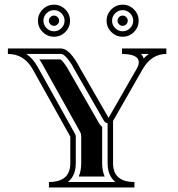

<svg xmlns="http://www.w3.org/2000/svg" viewBox="-20 -822 779 842"><path d="M598.1 -585.4Q606.7 -576.9 610.1 -565.4Q620.8 -576.9 632.8 -585.4ZM486.3 -23.9Q451.9 -51.5 451.9 -106V-281.5Q441.2 -283.2 435.3 -293.2L310.1 -511.2Q294.7 -540.8 280.6 -559.1Q266.6 -577.4 255.6 -583.3Q251.7 -585.2 247.8 -585.4H95.5Q124.5 -565.4 144.5 -529.8L309.3 -234.4Q312.3 -229 312.3 -222.7V-106Q312.3 -51.5 277.8 -23.9ZM456.1 -305.2 580.8 -522.7Q588.6 -536.4 588.6 -549.3Q588.6 -584.7 515.1 -585.4V-609.4H709.5V-585.4Q643.8 -585.4 605.2 -518.1L475.8 -291.7V-106Q475.8 -23.9 569.6 -23.9V0H194.6V-23.9Q288.3 -23.9 288.3 -106V-222.7L123.5 -518.1Q85.9 -585.4 14.6 -585.4V-609.4H247.8Q286.1 -609.4 331.1 -522.7ZM439 -47.9H325.2Q336.2 -73.2 336.2 -106V-222.7Q336.2 -235.1 330.1 -245.8L165.3 -541.3Q159.4 -552 152.6 -561.5H245.1Q251.7 -557.6 261.7 -544.4Q274.4 -527.8 289.1 -499.8L414.6 -281.2Q419.9 -272 428 -266.1V-106Q428 -73.2 439 -47.9ZM485.2 -763.8Q471.4 -750 471.4 -731.2Q471.4 -712.4 485.2 -698.6Q499 -684.8 517.8 -684.8Q536.6 -684.8 550.4 -698.6Q564.2 -712.4 564.2 -731.2Q564.2 -750 550.4 -763.8Q536.6 -777.6 517.8 -777.6Q499 -777.6 485.2 -763.8ZM184.2 -763.8Q170.4 -750 170.4 -731.2Q170.4 -712.4 184.2 -698.6Q198 -684.8 216.8 -684.8Q235.6 -684.8 249.4 -698.6Q263.2 -712.4 263.2 -731.2Q263.2 -750 249.4 -763.8Q235.6 -777.6 216.8 -777.6Q198 -777.6 184.2 -763.8ZM502.1 -715.5Q495.4 -722.2 495.4 -731.2Q495.4 -740.2 502.1 -746.9Q508.8 -753.7 517.8 -753.7Q526.9 -753.7 533.6 -746.9Q540.3 -740.2 540.3 -731.2Q540.3 -722.2 533.6 -715.5Q526.9 -708.7 517.8 -708.7Q508.8 -708.7 502.1 -715.5ZM447.5 -731.2Q447.5 -760 468.3 -780.8Q489 -801.5 517.8 -801.5Q546.6 -801.5 567.4 -780.8Q588.1 -760 588.1 -731.2Q588.1 -702.4 567.4 -681.6Q546.6 -660.9 517.8 -660.9Q489 -660.9 468.3 -681.6Q447.5 -702.4 447.5 -731.2ZM201 -715.5Q194.3 -722.2 194.3 -731.2Q194.3 -740.2 201 -746.9Q207.8 -753.7 216.8 -753.7Q225.8 -753.7 232.5 -746.9Q239.3 -740.2 239.3 -731.2Q239.3 -722.2 232.5 -715.5Q225.8 -708.7 216.8 -708.7Q207.8 -708.7 201 -715.5ZM146.5 -731.2Q146.5 -760 167.2 -780.8Q188 -801.5 216.8 -801.5Q245.6 -801.5 266.4 -780.8Q287.1 -760 287.1 -731.2Q287.1 -702.4 266.4 -681.6Q245.6 -660.9 216.8 -660.9Q188 -660.9 167.2 -681.6Q146.5 -702.4 146.5 -731.2Z"/></svg>

Font: itsadzokeS01
Style: Regular
Weight: 600
Width: 6
Version: Version 0.46